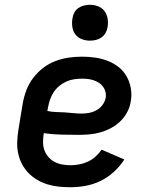

<svg xmlns="http://www.w3.org/2000/svg" viewBox="-20 -775 640 803"><path d="M275 8Q250 8 225.5 5.5Q201 3 178.5 -4Q156 -11 135.5 -23Q115 -35 99 -51.5Q83 -68 72 -89Q61 -110 56 -133.5Q51 -157 52 -182Q53 -207 57 -232L75 -342Q80 -370 90 -397Q100 -424 118 -448Q136 -472 160 -490.5Q184 -509 211.5 -519.5Q239 -530 267 -534Q295 -538 323 -538Q351 -538 378.5 -534Q406 -530 430.5 -520.5Q455 -511 475.5 -495Q496 -479 509 -456.5Q522 -434 527 -406.5Q532 -379 527 -352Q524 -329 512.5 -307Q501 -285 483.5 -268Q466 -251 444.5 -239.5Q423 -228 400 -221.5Q377 -215 354 -213Q331 -211 308 -211Q272 -211 235 -212Q198 -213 163 -218V-217Q160 -199 160 -181Q160 -163 165.5 -147.5Q171 -132 182 -119Q193 -106 208 -98Q223 -90 240.5 -87Q258 -84 275 -84Q293 -84 311.5 -87.5Q330 -91 347.5 -99Q365 -107 379.5 -120Q394 -133 405 -149L500 -108Q482 -80 456.5 -56.5Q431 -33 401 -18.5Q371 -4 339 2Q307 8 275 8ZM321 -300Q337 -300 353 -303Q369 -306 383.5 -314Q398 -322 408.5 -336Q419 -350 422 -366Q424 -379 421 -391Q418 -403 411 -412.5Q404 -422 394 -428.5Q384 -435 372.5 -439Q361 -443 348.5 -444.5Q336 -446 323 -446Q307 -446 290 -443.5Q273 -441 257.5 -434Q242 -427 228 -415.5Q214 -404 204.5 -389.5Q195 -375 189.5 -359Q184 -343 181 -327L178 -311Q196 -307 214 -306.5Q232 -306 250 -305Q268 -304 285.5 -302Q303 -300 321 -300ZM356 -605Q338 -605 321.5 -611.5Q305 -618 295 -631.5Q285 -645 282.5 -662.5Q280 -680 283 -698Q285 -711 291 -722.5Q297 -734 308 -741.5Q319 -749 331.5 -752Q344 -755 356 -755Q374 -755 390.5 -748.5Q407 -742 417 -728.5Q427 -715 430 -697.5Q433 -680 430 -662Q428 -649 421.5 -637.5Q415 -626 404.5 -618.5Q394 -611 381.5 -608Q369 -605 356 -605Z"/></svg>

Font: Iosevka Curly SmBdEx
Style: Italic
Weight: 600
Width: 7
Italic angle: -9°
Monospace: yes
Designer: Belleve Invis
Foundry: Belleve Invis
Version: Version 11.1.0; ttfautohint (v1.8.3)